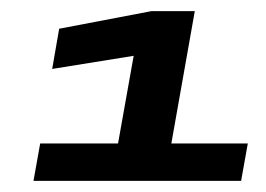

<svg xmlns="http://www.w3.org/2000/svg" viewBox="-20 -699 476 344"><path d="M40 -375 52 -442H191.5L219.5 -599L73.5 -575.5L86 -647.5L251 -679H329L287 -442H424L412 -375Z"/></svg>

Font: Anybody ExtraExpanded ExtraBold
Style: Italic
Weight: 800
Width: 8
Italic angle: -10°
Designer: Tyler Finck
Foundry: Etcetera Type Company
Version: Version 1.010; ttfautohint (v1.8.3) -l 8 -r 50 -G 200 -x 14 